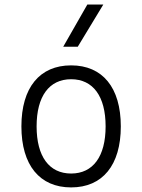

<svg xmlns="http://www.w3.org/2000/svg" viewBox="-20 -815 626 845"><path d="M293 9.8C431.2 9.8 511.7 -87.9 511.7 -258.8C511.7 -429.7 431.2 -527.3 293 -527.3C154.8 -527.3 74.2 -429.7 74.2 -258.8C74.2 -87.9 154.8 9.8 293 9.8ZM293 -51.3C196.3 -51.3 141.1 -126.5 141.1 -258.8C141.1 -391.1 196.3 -466.3 293 -466.3C389.6 -466.3 444.8 -391.1 444.8 -258.8C444.8 -126.5 389.6 -51.3 293 -51.3ZM258.3 -609.4H322.3L434.6 -794.9H364.3Z"/></svg>

Font: Cascadia Code Light
Style: Regular
Weight: 300
Monospace: yes
Designer: Aaron Bell
Foundry: Saja Typeworks
Version: Version 2404.023